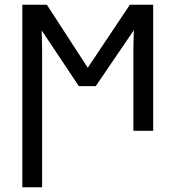

<svg xmlns="http://www.w3.org/2000/svg" viewBox="-20 -556 746 816"><path d="M75 240V-536H179L353 -268L532 -536H631V0H547V-338Q547 -378 549 -428L387 -190H315L157 -427Q159 -375 159 -333V240Z"/></svg>

Font: Advent Sans Logo
Style: Regular
Weight: 400
Designer: Types & Symbols
Foundry: Types & Symbols
Version: Version 1.002